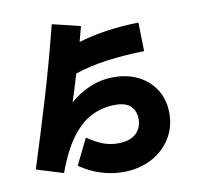

<svg xmlns="http://www.w3.org/2000/svg" viewBox="-98 -947 1197 1159"><g transform="rotate(-10 500.0 -367.0)"><path d="M564 110Q497 110 430 89Q363 68 300 25L378 -134Q436 -95 478 -80.5Q520 -66 562 -66Q637 -66 674 -100.5Q711 -135 711 -190Q711 -237 682 -267.5Q653 -298 585 -298Q512 -298 445 -266.5Q378 -235 319.5 -158.5Q261 -82 211 54L47 3Q115 -209 178 -421Q241 -633 294 -844L466 -802Q454 -756 441 -709Q602 -758 811 -763L815 -587Q689 -584 585.5 -570Q482 -556 388 -525Q376 -482 362.5 -440Q349 -398 336 -357Q393 -407 460.5 -435.5Q528 -464 606 -464Q694 -464 760 -429Q826 -394 863 -333Q900 -272 900 -192Q900 -105 856.5 -36.5Q813 32 737.5 71Q662 110 564 110Z"/></g></svg>

Font: Murecho Black
Style: Regular
Weight: 900
Designer: Neil Summerour
Foundry: Positype
Version: Version 1.010; ttfautohint (v1.8.3)